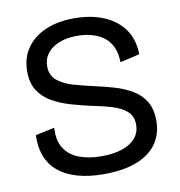

<svg xmlns="http://www.w3.org/2000/svg" viewBox="-78 -745 780 830"><g transform="rotate(-10 312.0 -330.0)"><path d="M312 13Q248 13 198 -1Q148 -15 114.5 -42.5Q81 -70 65 -110.5Q49 -151 51 -204L135 -222Q131 -168 152.5 -133Q174 -98 216.5 -81.5Q259 -65 316 -65Q370 -65 408.5 -78.5Q447 -92 466.5 -116.5Q486 -141 486 -174Q486 -211 462.5 -232Q439 -253 400.5 -265Q362 -277 315 -286Q269 -296 224 -309Q179 -322 142.5 -342.5Q106 -363 84 -396.5Q62 -430 62 -482Q62 -540 91.5 -583Q121 -626 175 -649.5Q229 -673 302 -673Q374 -673 430 -650Q486 -627 518.5 -582Q551 -537 552 -471L466 -451Q466 -487 454.5 -514.5Q443 -542 421 -560Q399 -578 368 -587Q337 -596 300 -596Q255 -596 221.5 -582.5Q188 -569 169.5 -545Q151 -521 151 -488Q151 -449 177.5 -426.5Q204 -404 247.5 -391.5Q291 -379 340 -368Q383 -359 424.5 -346.5Q466 -334 500.5 -313.5Q535 -293 555 -259.5Q575 -226 575 -175Q575 -118 545.5 -75.5Q516 -33 457.5 -10Q399 13 312 13Z"/></g></svg>

Font: Bricolage Grotesque 28pt
Style: Regular
Weight: 400
Version: Version 1.001;gftools[0.9.33.dev8+g029e19f]